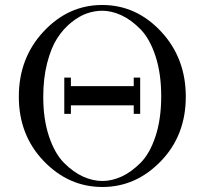

<svg xmlns="http://www.w3.org/2000/svg" viewBox="-20 -725 818 767"><path d="M388.2 -705.1Q524.4 -705.1 623.3 -599.1Q722.2 -493.2 722.2 -338.9Q722.2 -184.1 622.6 -81.1Q522.9 22 389.2 22Q254.4 22 154.8 -81.5Q55.2 -185.1 55.2 -339.1Q55.2 -493.2 154.1 -599.1Q252.9 -705.1 388.2 -705.1ZM152.8 -337.9Q152.8 -248 176 -179.4Q199.2 -110.8 236.1 -74Q272.9 -37.1 312 -19.5Q351.1 -2 388.9 -2Q426.8 -2 465.3 -19.5Q503.9 -37.1 541 -74Q578.1 -110.8 601.1 -179.9Q624 -249 624 -340.8Q624 -431.6 601.1 -501.2Q578.1 -570.8 541 -608.4Q503.9 -646 464.8 -664.1Q425.8 -682.1 388.2 -682.1Q358.4 -682.1 327.6 -671.6Q296.9 -661.1 264.9 -635.5Q232.9 -609.9 208.5 -572Q184.1 -534.2 168.5 -473.6Q152.8 -413.1 152.8 -337.9ZM236.8 -270V-415H263.2V-380.9H514.2V-415H540V-270H514.2V-304.2H263.2V-270Z"/></svg>

Font: CMU Serif Upright Italic
Style: UprightItalic
Weight: 500
Version: Version 0.7.0